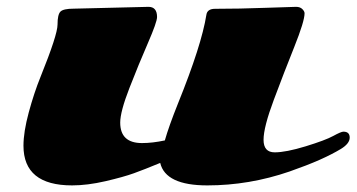

<svg xmlns="http://www.w3.org/2000/svg" viewBox="-20 -528 1053 567"><path d="M197.8 -502.4 418.5 -507.8Q431.2 -507.8 437.5 -500.2Q443.8 -492.7 443.8 -477.8Q443.8 -462.9 416.7 -400.6Q389.6 -338.4 362.3 -268.3Q335 -198.2 335 -166Q335 -105.5 399.4 -105.5Q430.2 -105.5 466.8 -113.3Q478.5 -154.8 505.9 -223.1Q575.2 -394.5 589.4 -483.9Q591.8 -502 615.2 -502Q686 -502 764.2 -504.9Q842.3 -507.8 854.2 -507.8Q866.2 -507.8 872.8 -501.2Q879.4 -494.6 879.4 -488.8Q879.4 -465.3 849.1 -389.6Q818.8 -314 788.6 -233.2Q758.3 -152.3 758.3 -115.2Q758.3 -78.1 791.3 -78.1Q824.2 -78.1 882.6 -95.9Q940.9 -113.8 964.1 -126.5Q987.3 -139.2 994.1 -139.2Q1012.7 -139.2 1012.7 -121.6Q1012.7 -104 986.6 -88.1Q960.4 -72.3 923.6 -55.9Q886.7 -39.6 835 -21.5Q715.8 19.5 592.3 19.5Q468.8 19.5 453.1 -46.9Q405.8 -27.3 375.5 -16.4Q345.2 -5.4 291.5 7.1Q237.8 19.5 192.9 19.5Q49.3 19.5 49.3 -97.7Q49.3 -138.2 64.9 -196Q80.6 -253.9 99.6 -300.8Q149.9 -425.3 149.9 -455.3Q149.9 -485.4 158.7 -493.9Q167.5 -502.4 197.8 -502.4Z"/></svg>

Font: Sonsie One
Style: Regular
Weight: 400
Designer: Riccardo De Franceschi
Foundry: Sorkin Type Co
Version: Version 1.003